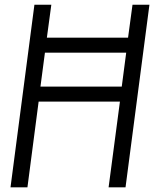

<svg xmlns="http://www.w3.org/2000/svg" viewBox="-20 -800 679 820"><path d="M545.9 -779.8H618.2L516.1 0H443.8L492.2 -366.2H145L97.2 0H24.9L127 -779.8H199.2L180.2 -639.2H526.9ZM152.8 -430.2H500L519 -575.2H171.9Z"/></svg>

Font: Cooper Hewitt
Style: Book Italic
Weight: 706
Designer: Village Type and Design LLC
Foundry: Cooper Hewitt Smithsonian Design Museum
Version: 1.000